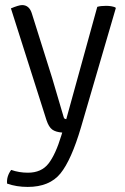

<svg xmlns="http://www.w3.org/2000/svg" viewBox="-20 -518 492 756"><path d="M436 -486 299 -17Q261 112 218 165Q175 218 89 218Q45 218 8 205Q5 177 24 151Q55 162 90 162Q143 162 171 126Q199 90 222 14L225 4Q199 2 185.5 -8Q172 -18 163 -45L23 -485Q54 -498 67 -498Q96 -498 106 -463L185 -212Q189 -200 231 -56Q233 -49 241 -49L363 -491Q376 -495 397.5 -495Q419 -495 434 -489Z"/></svg>

Font: Signika
Style: Light
Weight: 300
Designer: Anna Giedrys
Foundry: Anna Giedrys
Version: Version 1.001